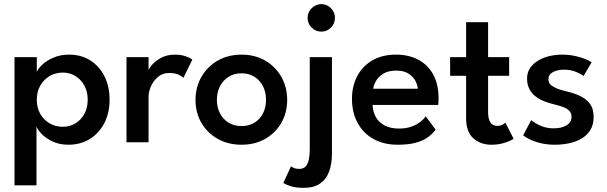

<svg xmlns="http://www.w3.org/2000/svg" viewBox="-20 -686 2928 926"><path d="M156 208H50V-410.5H157.5V-339Q163 -354 183.2 -373.5Q203.5 -393 237 -407.8Q270.5 -422.5 313.5 -422.5Q371.5 -422.5 415.2 -394.8Q459 -367 483.8 -318Q508.5 -269 508.5 -205Q508.5 -141 483 -92Q457.5 -43 412.8 -15.5Q368 12 310 12Q264.5 12 231 -4.8Q197.5 -21.5 178.5 -42.5Q159.5 -63.5 156 -76ZM403 -205Q403 -244.5 386.5 -274Q370 -303.5 342.8 -319.8Q315.5 -336 283 -336Q248 -336 219.5 -319.2Q191 -302.5 174.2 -273.2Q157.5 -244 157.5 -205Q157.5 -166 174.2 -136.8Q191 -107.5 219.5 -91Q248 -74.5 283 -74.5Q315.5 -74.5 342.8 -90.5Q370 -106.5 386.5 -136Q403 -165.5 403 -205Z M696.5 0H590V-410.5H696.5V-342H694Q697.5 -354.5 713.2 -373.2Q729 -392 757 -407.2Q785 -422.5 824.5 -422.5Q853 -422.5 875.5 -414.5Q898 -406.5 907.5 -398.5L864.5 -310.5Q858 -318.5 840.2 -326.2Q822.5 -334 796.5 -334Q764 -334 741.8 -315Q719.5 -296 708 -269.5Q696.5 -243 696.5 -220Z M1145 12Q1080.5 12 1030.2 -16.2Q980 -44.5 951.5 -93.2Q923 -142 923 -204Q923 -266 951.5 -315.5Q980 -365 1030.2 -393.8Q1080.5 -422.5 1145 -422.5Q1209.5 -422.5 1259 -393.8Q1308.5 -365 1336.8 -315.5Q1365 -266 1365 -204Q1365 -142 1336.8 -93.2Q1308.5 -44.5 1259 -16.2Q1209.5 12 1145 12ZM1145 -78Q1181 -78 1207.5 -94.5Q1234 -111 1248.5 -139.5Q1263 -168 1263 -204.5Q1263 -241 1248.5 -269.8Q1234 -298.5 1207.5 -315.5Q1181 -332.5 1145 -332.5Q1109 -332.5 1082.2 -315.5Q1055.5 -298.5 1040.8 -269.8Q1026 -241 1026 -204.5Q1026 -168 1040.8 -139.5Q1055.5 -111 1082.2 -94.5Q1109 -78 1145 -78Z M1444.5 220Q1407.5 220 1383 212.2Q1358.5 204.5 1346.5 196.5L1383.5 116Q1390.5 121.5 1399.2 125Q1408 128.5 1423.5 128.5Q1443 128.5 1454 116.8Q1465 105 1469.5 83.8Q1474 62.5 1474 33V-410.5H1581V55Q1581 103.5 1567.5 140.8Q1554 178 1524 199Q1494 220 1444.5 220ZM1529.5 -533.5Q1502 -533.5 1482.8 -553Q1463.5 -572.5 1463.5 -599.5Q1463.5 -617.5 1472.5 -632.5Q1481.5 -647.5 1496.5 -656.8Q1511.5 -666 1529.5 -666Q1548 -666 1563 -656.8Q1578 -647.5 1586.8 -632.5Q1595.5 -617.5 1595.5 -599.5Q1595.5 -572.5 1576.2 -553Q1557 -533.5 1529.5 -533.5Z M1777 -180Q1778 -147.5 1792.5 -121.5Q1807 -95.5 1835.2 -80.8Q1863.5 -66 1904.5 -66Q1940 -66 1965.8 -75.8Q1991.5 -85.5 2008.5 -99.2Q2025.5 -113 2033.5 -125L2081 -60.5Q2065.5 -39.5 2042 -23Q2018.5 -6.5 1983.8 2.8Q1949 12 1898 12Q1831 12 1781.5 -15.5Q1732 -43 1704.8 -93Q1677.5 -143 1677.5 -210Q1677.5 -270 1702.5 -318.2Q1727.5 -366.5 1775.2 -394.5Q1823 -422.5 1890 -422.5Q1952.5 -422.5 1998.5 -397.5Q2044.5 -372.5 2069.8 -325.8Q2095 -279 2095 -213Q2095 -209 2094.8 -196.5Q2094.5 -184 2093.5 -180ZM1995 -258Q1994.5 -274 1984.2 -294.5Q1974 -315 1951.5 -330.2Q1929 -345.5 1891.5 -345.5Q1853 -345.5 1829 -330.8Q1805 -316 1793.5 -295.8Q1782 -275.5 1780 -258Z M2151 -410.5H2228V-579H2334V-410.5H2435.5V-320.5H2334V-145Q2334 -112 2345.2 -95.5Q2356.5 -79 2377.5 -79Q2395 -79 2405.2 -85.5Q2415.5 -92 2417.5 -94.5L2457 -17Q2454 -14 2439.5 -7Q2425 0 2402 6Q2379 12 2349.5 12Q2297.5 12 2262.8 -19Q2228 -50 2228 -116V-320.5H2151Z M2690 -422.5Q2724.5 -422.5 2754 -416Q2783.5 -409.5 2804.5 -400.5Q2825.5 -391.5 2833.5 -385.5L2794.5 -319.5Q2784.5 -328 2758.8 -339Q2733 -350 2701 -350Q2669 -350 2647 -338.5Q2625 -327 2625 -304Q2625 -281.5 2648.2 -268Q2671.5 -254.5 2711.5 -245.5Q2744.5 -238 2774.5 -224.8Q2804.5 -211.5 2823.8 -187.2Q2843 -163 2843 -122.5Q2843 -84 2826.8 -58.2Q2810.5 -32.5 2783.5 -17Q2756.5 -1.5 2723.8 5.2Q2691 12 2658 12Q2617.5 12 2585.8 4Q2554 -4 2533 -14.8Q2512 -25.5 2503 -33L2542 -107Q2555 -94.5 2584.5 -80.8Q2614 -67 2650.5 -67Q2689.5 -67 2713 -82Q2736.5 -97 2736.5 -122Q2736.5 -140.5 2725.2 -152Q2714 -163.5 2694.5 -170.5Q2675 -177.5 2651 -183Q2628.5 -188.5 2605.8 -197.2Q2583 -206 2564 -220.2Q2545 -234.5 2533.5 -256Q2522 -277.5 2522 -306.5Q2522 -343.5 2545.5 -369.5Q2569 -395.5 2607.5 -409Q2646 -422.5 2690 -422.5Z"/></svg>

Font: League Spartan Thin Medium
Style: Regular
Weight: 500
Version: Version 2.002